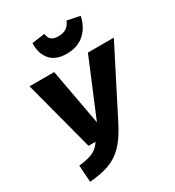

<svg xmlns="http://www.w3.org/2000/svg" viewBox="-222 -1066 1104 1213"><g transform="rotate(-30 329.5 -459.5)"><path d="M413 -212Q370 -127 323.5 -79Q277 -31 218.5 -9.5Q160 12 74 19L66 -104Q133 -111 169 -127.5Q205 -144 230 -183H179L44 -695H224L299 -285L470 -695H659ZM197 -922 291 -935Q294 -904 311.5 -890.5Q329 -877 362 -877Q431 -877 454 -938L547 -919Q531 -844 481.5 -799.5Q432 -755 352 -755Q272 -755 232.5 -801.5Q193 -848 197 -922Z"/></g></svg>

Font: Trujillo ExtraBold
Style: Italic
Weight: 800
Italic angle: -8°
Designer: Fira Sans original fonts by bBox Type GmbH, Carrois Corporate GbR, & Edenspiekermann AG / Changes by Cristiano Sobral
Foundry: Fira Sans original fonts by bBox Type GmbH, Carrois Corporate GbR, & Edenspiekermann AG / Changes by Cristiano Sobral
Version: Version 4.301;July 28, 2020;FontCreator 13.0.0.2655 64-bit